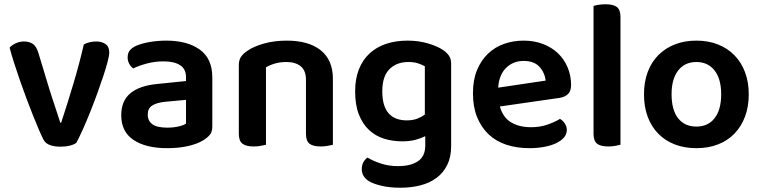

<svg xmlns="http://www.w3.org/2000/svg" viewBox="-20 -678 3562 898"><path d="M430 -484Q456 -484 473.5 -472Q491 -460 491 -432Q491 -419 483.5 -390Q476 -361 463.5 -323Q451 -285 435 -241Q419 -197 402 -154.5Q385 -112 368 -74Q351 -36 337 -10Q327 -2 307 3Q287 8 263 8Q234 8 213.5 0.5Q193 -7 184 -24Q175 -41 162 -71Q149 -101 134 -139Q119 -177 103 -219.5Q87 -262 72.5 -304Q58 -346 45.5 -385Q33 -424 25 -455Q35 -467 53.5 -475.5Q72 -484 92 -484Q118 -484 134.5 -472Q151 -460 160 -429L210 -264Q216 -244 223.5 -221.5Q231 -199 238 -177.5Q245 -156 251.5 -136.5Q258 -117 262 -104H266Q295 -192 323 -285.5Q351 -379 372 -470Q384 -477 399.5 -480.5Q415 -484 430 -484Z M762 -81Q791 -81 815 -86.5Q839 -92 850 -100V-211L753 -202Q713 -198 692 -184.5Q671 -171 671 -142Q671 -113 692.5 -97Q714 -81 762 -81ZM758 -488Q856 -488 914.5 -446Q973 -404 973 -316V-85Q973 -61 961 -47Q949 -33 931 -22Q903 -5 860 5Q817 15 762 15Q662 15 604.5 -23.5Q547 -62 547 -139Q547 -206 589.5 -241.5Q632 -277 713 -285L850 -299V-317Q850 -355 822.5 -373Q795 -391 745 -391Q706 -391 669 -381.5Q632 -372 603 -358Q592 -366 584.5 -379.5Q577 -393 577 -409Q577 -429 586.5 -441.5Q596 -454 617 -464Q646 -476 683 -482Q720 -488 758 -488Z M1411 -305Q1411 -348 1386.5 -368Q1362 -388 1320 -388Q1291 -388 1266.5 -381Q1242 -374 1224 -363V-1Q1215 1 1200 4Q1185 7 1166 7Q1131 7 1114 -6Q1097 -19 1097 -52V-373Q1097 -397 1107 -412Q1117 -427 1138 -441Q1167 -461 1215 -474.5Q1263 -488 1321 -488Q1424 -488 1480.5 -442.5Q1537 -397 1537 -309V-1Q1529 1 1513.5 4Q1498 7 1480 7Q1444 7 1427.5 -6Q1411 -19 1411 -52V-305Z M1969 -41Q1949 -31 1922.5 -24Q1896 -17 1861 -17Q1816 -17 1776 -29.5Q1736 -42 1706 -70Q1676 -98 1658.5 -142.5Q1641 -187 1641 -251Q1641 -309 1658.5 -353.5Q1676 -398 1708.5 -428Q1741 -458 1786 -473Q1831 -488 1886 -488Q1938 -488 1981.5 -475Q2025 -462 2051 -445Q2069 -433 2079.5 -418Q2090 -403 2090 -380V6Q2090 57 2071.5 94Q2053 131 2021 154.5Q1989 178 1946 189Q1903 200 1853 200Q1801 200 1762.5 190.5Q1724 181 1705 169Q1672 148 1672 113Q1672 94 1680 80Q1688 66 1699 59Q1725 75 1762 87Q1799 99 1841 99Q1901 99 1935 76Q1969 53 1969 2ZM1882 -115Q1911 -115 1931.5 -123Q1952 -131 1967 -142V-368Q1953 -376 1934.5 -382Q1916 -388 1890 -388Q1835 -388 1801.5 -354.5Q1768 -321 1768 -251Q1768 -213 1776.5 -187Q1785 -161 1800.5 -145Q1816 -129 1837 -122Q1858 -115 1882 -115Z M2318 -180Q2332 -129 2370 -106Q2408 -83 2464 -83Q2506 -83 2541.5 -95.5Q2577 -108 2599 -122Q2613 -114 2622 -100Q2631 -86 2631 -70Q2631 -50 2617.5 -34.5Q2604 -19 2580.5 -8Q2557 3 2525 9Q2493 15 2456 15Q2397 15 2348.5 -1Q2300 -17 2265.5 -49.5Q2231 -82 2211.5 -130Q2192 -178 2192 -242Q2192 -304 2211 -350Q2230 -396 2262.5 -427Q2295 -458 2338 -473Q2381 -488 2429 -488Q2478 -488 2519 -472.5Q2560 -457 2589 -429.5Q2618 -402 2634.5 -363.5Q2651 -325 2651 -280Q2651 -252 2636.5 -238Q2622 -224 2596 -220ZM2429 -393Q2380 -393 2347 -360.5Q2314 -328 2310 -268L2532 -301Q2528 -338 2503 -365.5Q2478 -393 2429 -393Z M2882 -1Q2874 1 2858.5 4Q2843 7 2825 7Q2789 7 2772.5 -6Q2756 -19 2756 -52V-650Q2764 -653 2779.5 -655.5Q2795 -658 2813 -658Q2849 -658 2865.5 -645Q2882 -632 2882 -599V-1Z M3482 -237Q3482 -179 3464.5 -132.5Q3447 -86 3415 -53Q3383 -20 3338 -2.5Q3293 15 3237 15Q3181 15 3136 -2.5Q3091 -20 3059 -52.5Q3027 -85 3009.5 -131.5Q2992 -178 2992 -237Q2992 -295 3009.5 -341.5Q3027 -388 3059.5 -420.5Q3092 -453 3137 -470.5Q3182 -488 3237 -488Q3292 -488 3337 -470.5Q3382 -453 3414.5 -420Q3447 -387 3464.5 -340.5Q3482 -294 3482 -237ZM3237 -388Q3183 -388 3152 -348.5Q3121 -309 3121 -237Q3121 -164 3151.5 -125Q3182 -86 3237 -86Q3292 -86 3322.5 -125.5Q3353 -165 3353 -237Q3353 -309 3322 -348.5Q3291 -388 3237 -388Z"/></svg>

Font: Baloo Chettan 2 SemiBold
Style: Regular
Weight: 600
Designer: Maithili Shingre, Unnati Kotecha and Ek Type
Foundry: Ek Type
Version: Version 1.640;hotconv 1.0.111;makeotfexe 2.5.65597; ttfautoh